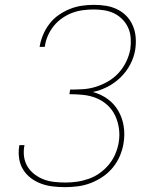

<svg xmlns="http://www.w3.org/2000/svg" viewBox="-20 -763 640 791"><path d="M248 8Q222 8 197 5Q172 2 149 -6.5Q126 -15 107 -29.5Q88 -44 75.5 -64Q63 -84 59 -109Q55 -134 59 -160L60 -165H81L80 -160Q76 -137 79.5 -115Q83 -93 94.5 -75Q106 -57 123.5 -44Q141 -31 161 -23.5Q181 -16 204 -13.5Q227 -11 250 -11Q274 -11 298 -14.5Q322 -18 346 -26.5Q370 -35 391 -50Q412 -65 428.5 -85Q445 -105 455 -128.5Q465 -152 469 -176Q474 -205 470 -233.5Q466 -262 454.5 -286.5Q443 -311 423 -329.5Q403 -348 377.5 -358.5Q352 -369 323.5 -372Q295 -375 266 -375L269 -394Q295 -394 321 -395.5Q347 -397 373.5 -405Q400 -413 425 -427.5Q450 -442 469 -463Q488 -484 500 -509Q512 -534 517 -561Q520 -583 518.5 -605.5Q517 -628 508.5 -647.5Q500 -667 485 -682.5Q470 -698 451 -707.5Q432 -717 410 -720.5Q388 -724 366 -724Q344 -724 321.5 -721Q299 -718 277.5 -710Q256 -702 236 -688Q216 -674 201.5 -656Q187 -638 177.5 -616.5Q168 -595 165 -573L164 -570H143L144 -574Q148 -598 158.5 -622Q169 -646 185 -666.5Q201 -687 223 -702Q245 -717 269 -726.5Q293 -736 318 -739.5Q343 -743 367 -743Q393 -743 417.5 -739Q442 -735 464 -724Q486 -713 502 -696Q518 -679 527.5 -656.5Q537 -634 539 -609Q541 -584 537 -558Q532 -527 516.5 -497.5Q501 -468 477 -444.5Q453 -421 423 -405.5Q393 -390 362 -384Q396 -375 423 -355.5Q450 -336 467 -307Q484 -278 489.5 -243.5Q495 -209 489 -173Q485 -147 474 -121Q463 -95 445 -73Q427 -51 403.5 -35Q380 -19 354 -9Q328 1 301 4.5Q274 8 248 8Z"/></svg>

Font: Iosevka Aile Thin
Style: Italic
Weight: 100
Italic angle: -9°
Designer: Belleve Invis
Foundry: Belleve Invis
Version: Version 31.1.0; ttfautohint (v1.8.4)